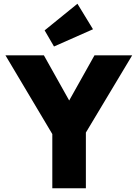

<svg xmlns="http://www.w3.org/2000/svg" viewBox="-20 -1004 734 1024"><path d="M259 0H438V-297L685 -709H484L349 -468L214 -709H9L259 -289ZM218 -842 268 -756 476 -848 393 -984Z"/></svg>

Font: MV Cash ExtraBold
Style: Regular
Weight: 800
Designer: Rodrigo Fuenzalida
Foundry: fragTYPE
Version: Version 1.100;Glyphs 3.1.2 (3151)